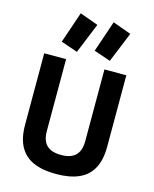

<svg xmlns="http://www.w3.org/2000/svg" viewBox="-141 -1065 936 1170"><g transform="rotate(15 327.0 -480.5)"><path d="M327 12Q242 12 184.5 -13Q127 -38 97.5 -91.5Q68 -145 68 -230V-680H206V-227Q206 -166 236 -137Q266 -108 327 -108Q388 -108 418 -137.5Q448 -167 448 -227V-680H586V-230Q586 -145 556.5 -91.5Q527 -38 469.5 -13Q412 12 327 12ZM466 -739 361 -775 428 -972 544 -930ZM258 -740 153 -776 220 -973 336 -931Z"/></g></svg>

Font: Titillium Web SemiBold
Style: Regular
Weight: 600
Designer: Mohamed Gaber, Accademia di Belle Arti di Urbino
Foundry: Kief Type Foundry, Accademia di Belle Arti di Urbino
Version: Version 3.000; ttfautohint (v1.8.4)